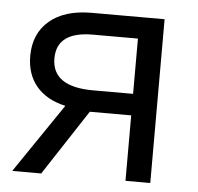

<svg xmlns="http://www.w3.org/2000/svg" viewBox="-44 -580 643 625"><g transform="rotate(5 277.5 -267.5)"><path d="M112.8 0H18.1L171.9 -226.1Q109.9 -239.7 76.9 -279.1Q43.9 -318.4 43.9 -377.9Q43.9 -451.2 93.3 -493.2Q142.6 -535.2 231 -535.2H469.2V0H388.2V-213.9H252.9ZM123 -377Q123 -284.2 257.8 -284.2H388.2V-464.8H241.2Q123 -464.8 123 -377Z"/></g></svg>

Font: Zoram GWebM
Style: Regular
Weight: 400
Foundry: Ascender Corporation
Version: Version 1.000